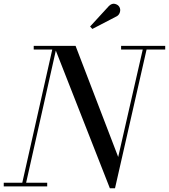

<svg xmlns="http://www.w3.org/2000/svg" viewBox="-55 -995 902 1025"><path d="M569 -908.5 438 -840.5 426 -853.5 526.5 -963Q542.5 -978.5 559 -974.2Q575.5 -970 582.5 -957.5Q589.5 -945 585.2 -930.2Q581 -915.5 569 -908.5ZM-35 -19.5H64L224 -730.5H125V-750H348.5L576 -157L707 -730.5H591.5V-750H827V-730.5H727.5L559 10H531.5L243 -725L84.5 -19.5H197V0H-35Z"/></svg>

Font: Bodoni* 11pt
Style: Italic
Weight: 400
Italic angle: -13°
Version: Version 2.3